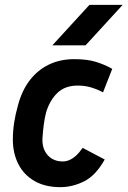

<svg xmlns="http://www.w3.org/2000/svg" viewBox="-20 -762 526 792"><path d="M229 10Q166 10 122 -15.5Q78 -41 55.5 -85.5Q33 -130 33 -186Q33 -222 38.5 -257Q44 -292 54 -327Q70 -388 102.5 -430.5Q135 -473 181.5 -495.5Q228 -518 286 -518Q339 -518 375 -507Q411 -496 443 -478L405 -381Q383 -393 357 -401Q331 -409 301 -409Q248 -409 216.5 -378.5Q185 -348 170 -298Q164 -274 160.5 -247.5Q157 -221 155 -190Q154 -161 164.5 -140Q175 -119 194 -107.5Q213 -96 239 -96Q252 -96 265.5 -101.5Q279 -107 293 -119.5Q307 -132 321 -152L412 -104Q375 -38 327 -14Q279 10 229 10ZM196 -575 349 -742H486L333 -575Z"/></svg>

Font: Finlandica SemiBold
Style: Italic
Weight: 600
Italic angle: -8°
Designer: Niklas Ekholm, Juho Hiilivirta, Jaakko Suomalainen
Foundry: Helsinki Type Studio
Version: Version 1.063